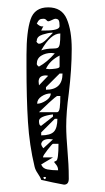

<svg xmlns="http://www.w3.org/2000/svg" viewBox="-20 -499 285 522"><path d="M74 -46Q60 -104 56 -167.5Q52 -231 52 -318V-350Q52 -413 63 -446Q74 -479 111 -479Q148 -479 161.5 -447.5Q175 -416 175 -366Q175 -311 167 -245Q160 -194 160 -155Q160 -130 164 -82Q165 -70 166 -53Q167 -36 167 -13Q167 3 154 3Q142 1 123.5 -3Q105 -7 92 -10Q90 -17 83 -27Q76 -37 74 -46ZM102 -416Q142 -416 142 -428Q142 -440 139.5 -444Q137 -448 130 -448Q128 -448 121 -444.5Q114 -441 111 -441Q109 -441 106 -444.5Q103 -448 98 -448Q91 -448 87.5 -445.5Q84 -443 80 -435Q88 -427 95 -427L98 -428L92 -416ZM79 -387Q79 -385 81.5 -382.5Q84 -380 86 -380Q95 -380 108 -393.5Q121 -407 124 -410H120Q112 -410 96 -405Q80 -400 80 -388ZM92 -362Q106 -367 124 -367Q133 -367 137 -369Q141 -371 142.5 -379.5Q144 -388 144 -408Q118 -408 92 -362ZM86 -318Q108 -330 129 -354L120 -355Q104 -355 92 -347.5Q80 -340 80 -325Q80 -323 82.5 -320.5Q85 -318 86 -318ZM105 -312 114 -311Q121 -311 131.5 -312.5Q142 -314 142 -318V-348Q115 -334 105 -312ZM150 -299H142L105 -262V-255Q150 -255 150 -299ZM85 -277 86 -267 111 -293 105 -294Q85 -294 85 -277ZM81 -217Q92 -217 105 -225.5Q118 -234 118 -245Q105 -245 93 -237Q81 -229 81 -217ZM86 -194H135Q141 -194 142.5 -206.5Q144 -219 144 -238H135Q131 -236 113.5 -220Q96 -204 86 -194ZM92 -157 124 -182V-188Q86 -183 86 -170Q86 -157 92 -157ZM136 -176H129L92 -139V-131Q117 -131 126.5 -141Q136 -151 136 -176ZM98 -96 124 -120 114 -121Q95 -121 92 -108Q92 -105 94 -101.5Q96 -98 98 -96ZM138 -36Q138 -45 132.5 -51.5Q127 -58 127 -59Q127 -59 133 -62Q139 -65 139 -108H124Q122 -108 109.5 -92Q97 -76 97 -72V-71H124L92 -52Q96 -41 108.5 -38.5Q121 -36 138 -36ZM101 -18Q98 -18 98 -16Q99 -12 102 -12Q104 -12 105 -16Q105 -18 101 -18Z"/></svg>

Font: Cabin Sketch
Style: Regular
Weight: 400
Version: Version 1.100